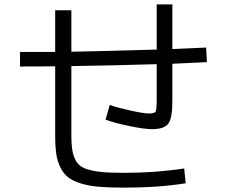

<svg xmlns="http://www.w3.org/2000/svg" viewBox="-20 -820 1040 880"><path d="M232.9 -772.9H307.1V-583Q435.1 -585 698.2 -592.8V-799.8H770V-595.2Q796.9 -596.2 848.4 -598.6Q899.9 -601.1 924.8 -602.1L928.2 -535.2Q903.3 -534.2 850.1 -531.5Q796.9 -528.8 770 -527.8V-357.9Q770 -278.8 751.5 -253.4Q732.9 -228 676.8 -228Q642.6 -228 572.3 -242.4Q502 -256.8 463.9 -272L482.9 -338.9Q521 -325.7 580.6 -312.7Q640.1 -299.8 663.1 -299.8Q689 -299.8 693.6 -309.3Q698.2 -318.8 698.2 -372.1V-525.9Q501.5 -520 307.1 -517.1V-200.2Q307.1 -154.3 312.5 -126.2Q317.9 -98.1 331.5 -77.1Q345.2 -56.2 374 -46.1Q402.8 -36.1 442.4 -32Q481.9 -27.8 546.9 -27.8Q694.8 -27.8 824.2 -47.9L831.1 20Q708 40 546.9 40Q480 40 434.1 36.1Q388.2 32.2 351.6 21Q314.9 9.8 293.5 -6.6Q272 -22.9 257.6 -51Q243.2 -79.1 238 -114Q232.9 -148.9 232.9 -200.2V-516.1Q178.7 -515.1 71.8 -515.1V-582Q89.8 -582 122.3 -582Q154.8 -582 181.9 -582Q209 -582 232.9 -582Z"/></svg>

Font: WebKoruri
Style: Regular
Weight: 400
Foundry: lindwurm / mohemohe
Version: Version 1.00